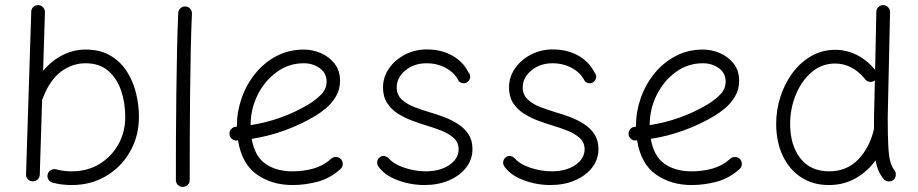

<svg xmlns="http://www.w3.org/2000/svg" viewBox="-20 -712 3629 759"><path d="M131.3 -691.9Q142.6 -691.4 150.1 -683.1Q157.7 -674.8 157.7 -663.6L150.4 -432.1Q184.1 -472.2 227.3 -494.1Q270.5 -516.1 317.9 -516.1Q376.5 -516.1 417 -491.9Q457.5 -467.8 482.2 -428.5Q506.8 -389.2 518.1 -342.5Q529.3 -295.9 529.3 -251Q529.3 -174.8 494.6 -113.5Q460 -52.2 399.9 -16.4Q339.8 19.5 263.7 19.5Q223.6 19.5 188 10.3Q177.2 7.3 171.4 -2.4Q165.5 -12.2 168.5 -22.9Q170.9 -33.7 181.2 -39.6Q191.4 -45.4 202.1 -42.5Q231.4 -34.7 263.7 -34.7Q324.7 -34.7 372.3 -63.2Q419.9 -91.8 447.5 -140.6Q475.1 -189.5 475.1 -250Q475.1 -305.7 458.7 -354Q442.4 -402.3 407.7 -432.1Q373 -461.9 317.9 -461.9Q265.6 -461.9 221.4 -429Q177.2 -396 150.4 -326.7Q149.4 -322.3 146.5 -318.4L137.2 -21Q136.7 -9.8 128.4 -2.2Q120.1 5.4 108.9 4.9Q97.7 4.9 90.1 -3.4Q82.5 -11.7 83 -22.9L103.5 -665.5Q103.5 -676.8 111.8 -684.3Q120.1 -691.9 131.3 -691.9Z M712.9 -686.5Q724.1 -686 731.7 -677.5Q739.3 -668.9 738.8 -657.7Q735.8 -595.7 734.1 -512.7Q732.4 -429.7 731.4 -338.6Q730.5 -247.6 730.2 -159.9Q730 -72.3 730 0Q730 11.2 721.7 19Q713.4 26.9 702.1 26.9Q690.9 26.9 683.1 19Q675.3 11.2 675.3 0Q675.3 -72.3 675.5 -160.2Q675.8 -248 677 -339.1Q678.2 -430.2 679.9 -513.7Q681.6 -597.2 684.6 -660.6Q685.1 -671.9 693.4 -679.4Q701.7 -687 712.9 -686.5Z M1326.2 -43.9Q1285.2 -6.8 1235.6 6.3Q1186 19.5 1136.2 19.5Q1055.2 19.5 995.6 -22Q936 -63.5 920.9 -157.2Q918.5 -156.7 916 -156.7Q904.8 -155.8 896.5 -163.1Q888.2 -170.4 887.2 -181.6Q886.2 -192.9 893.6 -201.4Q900.9 -210 912.1 -210.9Q914.6 -210.9 916.5 -211.4Q916.5 -212.9 916.5 -214.8Q916.5 -270.5 935.3 -324.2Q954.1 -377.9 989.3 -421.4Q1024.4 -464.8 1073.2 -490.5Q1122.1 -516.1 1181.6 -516.1Q1215.8 -516.1 1248.5 -502Q1281.2 -487.8 1302.7 -460.4Q1324.2 -433.1 1324.2 -393.1Q1324.2 -357.4 1307.6 -330.1Q1291 -302.7 1268.3 -283.9Q1245.6 -265.1 1227.5 -254.4Q1107.9 -183.6 975.1 -163.1Q986.8 -94.2 1029.3 -64.5Q1071.8 -34.7 1136.2 -34.7Q1181.2 -34.7 1220.5 -46.1Q1259.8 -57.6 1289.1 -84.5Q1297.4 -91.8 1308.8 -91.3Q1320.3 -90.8 1328.1 -82.5Q1335.4 -74.2 1335 -62.7Q1334.5 -51.3 1326.2 -43.9ZM1180.7 -461.9Q1121.6 -461.9 1074 -427.2Q1026.4 -392.6 998.5 -336.9Q970.7 -281.2 970.7 -217.3Q1094.2 -236.8 1197.8 -298.3Q1226.6 -315.4 1248.8 -337.6Q1271 -359.9 1271 -389.6Q1271 -422.9 1244.1 -442.4Q1217.3 -461.9 1180.7 -461.9Z M1830.6 -390.1Q1823.2 -382.8 1813 -382.8Q1802.7 -382.8 1793.9 -390.6Q1778.8 -422.9 1744.1 -442.4Q1709.5 -461.9 1666 -461.9Q1616.7 -461.9 1582.5 -433.6Q1548.3 -405.3 1548.3 -366.2Q1548.3 -337.4 1568.1 -318.8Q1587.9 -300.3 1617.9 -288.8Q1647.9 -277.3 1678.7 -268.1Q1706.1 -260.3 1735.4 -249.3Q1764.6 -238.3 1790.3 -221.9Q1815.9 -205.6 1831.8 -181.4Q1847.7 -157.2 1847.7 -122.6Q1847.7 -81.5 1822.5 -49.3Q1797.4 -17.1 1754.4 1.2Q1711.4 19.5 1658.2 19.5Q1602.5 19.5 1551 0Q1499.5 -19.5 1475.6 -54.2Q1469.2 -64 1471.4 -74.5Q1473.6 -85 1482.9 -91.3Q1491.7 -97.2 1500.7 -95Q1509.8 -92.8 1515.6 -87.4Q1534.7 -64 1577.4 -49.3Q1620.1 -34.7 1663.1 -34.7Q1719.7 -34.7 1756.3 -59.8Q1793 -85 1793 -121.6Q1793 -149.4 1773.4 -166.7Q1753.9 -184.1 1724.9 -195.6Q1695.8 -207 1666 -215.8Q1638.2 -224.1 1608.4 -235.4Q1578.6 -246.6 1552.5 -263.2Q1526.4 -279.8 1510.3 -304.9Q1494.1 -330.1 1494.1 -366.2Q1494.1 -407.7 1518.1 -441.9Q1542 -476.1 1581.3 -496.3Q1620.6 -516.6 1667.5 -516.6Q1724.1 -516.6 1767.1 -492.7Q1810.1 -468.8 1831.1 -427.2Q1838.9 -418.9 1838.6 -408.2Q1838.4 -397.5 1830.6 -390.1Z M2328.6 -390.1Q2321.3 -382.8 2311 -382.8Q2300.8 -382.8 2292 -390.6Q2276.9 -422.9 2242.2 -442.4Q2207.5 -461.9 2164.1 -461.9Q2114.7 -461.9 2080.6 -433.6Q2046.4 -405.3 2046.4 -366.2Q2046.4 -337.4 2066.2 -318.8Q2085.9 -300.3 2116 -288.8Q2146 -277.3 2176.8 -268.1Q2204.1 -260.3 2233.4 -249.3Q2262.7 -238.3 2288.3 -221.9Q2314 -205.6 2329.8 -181.4Q2345.7 -157.2 2345.7 -122.6Q2345.7 -81.5 2320.6 -49.3Q2295.4 -17.1 2252.4 1.2Q2209.5 19.5 2156.2 19.5Q2100.6 19.5 2049.1 0Q1997.6 -19.5 1973.6 -54.2Q1967.3 -64 1969.5 -74.5Q1971.7 -85 1981 -91.3Q1989.7 -97.2 1998.8 -95Q2007.8 -92.8 2013.7 -87.4Q2032.7 -64 2075.4 -49.3Q2118.2 -34.7 2161.1 -34.7Q2217.8 -34.7 2254.4 -59.8Q2291 -85 2291 -121.6Q2291 -149.4 2271.5 -166.7Q2252 -184.1 2222.9 -195.6Q2193.8 -207 2164.1 -215.8Q2136.2 -224.1 2106.4 -235.4Q2076.7 -246.6 2050.5 -263.2Q2024.4 -279.8 2008.3 -304.9Q1992.2 -330.1 1992.2 -366.2Q1992.2 -407.7 2016.1 -441.9Q2040 -476.1 2079.3 -496.3Q2118.7 -516.6 2165.5 -516.6Q2222.2 -516.6 2265.1 -492.7Q2308.1 -468.8 2329.1 -427.2Q2336.9 -418.9 2336.7 -408.2Q2336.4 -397.5 2328.6 -390.1Z M2903.8 -43.9Q2862.8 -6.8 2813.2 6.3Q2763.7 19.5 2713.9 19.5Q2632.8 19.5 2573.2 -22Q2513.7 -63.5 2498.5 -157.2Q2496.1 -156.7 2493.7 -156.7Q2482.4 -155.8 2474.1 -163.1Q2465.8 -170.4 2464.8 -181.6Q2463.9 -192.9 2471.2 -201.4Q2478.5 -210 2489.7 -210.9Q2492.2 -210.9 2494.1 -211.4Q2494.1 -212.9 2494.1 -214.8Q2494.1 -270.5 2512.9 -324.2Q2531.7 -377.9 2566.9 -421.4Q2602.1 -464.8 2650.9 -490.5Q2699.7 -516.1 2759.3 -516.1Q2793.5 -516.1 2826.2 -502Q2858.9 -487.8 2880.4 -460.4Q2901.9 -433.1 2901.9 -393.1Q2901.9 -357.4 2885.3 -330.1Q2868.7 -302.7 2845.9 -283.9Q2823.2 -265.1 2805.2 -254.4Q2685.5 -183.6 2552.7 -163.1Q2564.5 -94.2 2606.9 -64.5Q2649.4 -34.7 2713.9 -34.7Q2758.8 -34.7 2798.1 -46.1Q2837.4 -57.6 2866.7 -84.5Q2875 -91.8 2886.5 -91.3Q2897.9 -90.8 2905.8 -82.5Q2913.1 -74.2 2912.6 -62.7Q2912.1 -51.3 2903.8 -43.9ZM2758.3 -461.9Q2699.2 -461.9 2651.6 -427.2Q2604 -392.6 2576.2 -336.9Q2548.3 -281.2 2548.3 -217.3Q2671.9 -236.8 2775.4 -298.3Q2804.2 -315.4 2826.4 -337.6Q2848.6 -359.9 2848.6 -389.6Q2848.6 -422.9 2821.8 -442.4Q2794.9 -461.9 2758.3 -461.9Z M3282.2 -515.1Q3325.2 -515.1 3365.5 -495.6Q3405.8 -476.1 3439.5 -436L3444.3 -665Q3444.3 -676.3 3452.4 -684.1Q3460.4 -691.9 3471.7 -691.9Q3482.9 -691.4 3490.7 -683.3Q3498.5 -675.3 3498.5 -664.1L3489.3 -249.5Q3489.3 -176.3 3491.5 -135Q3493.7 -93.8 3499.5 -73Q3505.4 -52.2 3515.6 -39.6Q3522.5 -30.8 3521.2 -19.3Q3520 -7.8 3511.7 -0.5Q3502.9 6.3 3491.5 5.1Q3480 3.9 3472.7 -4.9Q3448.7 -33.7 3441.4 -78.6Q3410.2 -34.7 3363 -7.6Q3315.9 19.5 3256.8 19.5Q3192.4 19.5 3145.5 -12Q3098.6 -43.5 3073.5 -98.1Q3048.3 -152.8 3048.3 -222.7Q3048.3 -276.9 3064.9 -328.9Q3081.5 -380.9 3112.3 -422.9Q3143.1 -464.8 3186.3 -490Q3229.5 -515.1 3282.2 -515.1ZM3103.5 -222.2Q3103.5 -138.2 3143.8 -86.4Q3184.1 -34.7 3257.8 -34.7Q3328.1 -34.7 3373.5 -82.5Q3418.9 -130.4 3434.6 -201.2L3435.1 -203.1Q3435.1 -213.4 3435.1 -225.3Q3435.1 -237.3 3435.1 -250L3438.5 -394Q3437 -393.1 3435.5 -392.1Q3426.3 -386.2 3414.8 -389.2Q3403.3 -392.1 3397.9 -401.4Q3373 -431.6 3343.3 -446.3Q3313.5 -460.9 3281.7 -460.9Q3228 -460.9 3188 -426.3Q3147.9 -391.6 3125.7 -336.9Q3103.5 -282.2 3103.5 -222.2Z"/></svg>

Font: Mikhak-DS1-FD Light
Style: Regular
Weight: 300
Designer: Amin Abedi
Version: Version 3.2